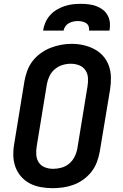

<svg xmlns="http://www.w3.org/2000/svg" viewBox="-20 -975 640 1003"><path d="M255 8Q224 8 193 2.5Q162 -3 135.5 -17Q109 -31 89.5 -53.5Q70 -76 60 -104.5Q50 -133 49.5 -164.5Q49 -196 55 -228L108 -553Q113 -580 123 -607Q133 -634 151 -657Q169 -680 193.5 -697.5Q218 -715 245 -725.5Q272 -736 299.5 -741Q327 -746 355 -746Q387 -746 417 -739Q447 -732 473.5 -718Q500 -704 519.5 -681.5Q539 -659 549 -630.5Q559 -602 559.5 -570.5Q560 -539 555 -507L501 -182Q496 -155 486 -128Q476 -101 458 -78Q440 -55 416 -37.5Q392 -20 365 -10Q338 0 310 4Q282 8 255 8ZM257 -93Q279 -93 301 -99Q323 -105 341 -120Q359 -135 369.5 -156Q380 -177 384 -199L437 -523Q441 -546 439.5 -568.5Q438 -591 426 -608.5Q414 -626 393.5 -634Q373 -642 350 -642Q328 -642 306.5 -635.5Q285 -629 267 -614Q249 -599 239 -578.5Q229 -558 225 -536L172 -212Q168 -189 169.5 -166.5Q171 -144 182.5 -126.5Q194 -109 214.5 -101Q235 -93 257 -93ZM205 -815Q208 -836 217 -857Q226 -878 241 -895Q256 -912 276 -924Q296 -936 317 -943Q338 -950 359 -952.5Q380 -955 402 -955Q423 -955 443.5 -952.5Q464 -950 483 -943Q502 -936 517.5 -924Q533 -912 542.5 -894.5Q552 -877 554 -856.5Q556 -836 552 -815H445Q447 -827 443 -837.5Q439 -848 430 -854Q421 -860 409.5 -862.5Q398 -865 387 -865Q375 -865 363 -862.5Q351 -860 340 -854Q329 -848 321.5 -837.5Q314 -827 312 -815Z"/></svg>

Font: Iosevka Curly Extended
Style: Bold Italic
Weight: 700
Width: 7
Italic angle: -9°
Monospace: yes
Designer: Belleve Invis
Foundry: Belleve Invis
Version: Version 11.1.0; ttfautohint (v1.8.3)